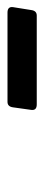

<svg xmlns="http://www.w3.org/2000/svg" viewBox="-95 -868 120 525"><g transform="rotate(90 -34.5 -606.0)"><path d="M-269 -631Q-267 -646 -254 -646H-11Q6 -646 4 -631L-3 -581Q-5 -566 -18 -566H-262Q-279 -566 -277 -581Z"/></g></svg>

Font: Alkatra
Style: Bold
Weight: 700
Designer: Suman Bhandary
Version: Version 1.100;gftools[0.9.22]